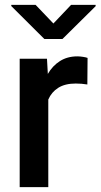

<svg xmlns="http://www.w3.org/2000/svg" viewBox="-20 -770 414 790"><path d="M340.3 -531.7 339.4 -422.4Q315.9 -426.3 291.5 -426.3Q247.6 -426.3 219.7 -408.7Q191.9 -391.1 178.7 -360.4V0H61V-528.3H173.3L176.8 -465.8Q196.3 -499.5 226.8 -518.8Q257.3 -538.1 298.3 -538.1Q309.1 -538.1 321.5 -536.1Q334 -534.2 340.3 -531.7ZM126.5 -750 199.7 -673.3 272.5 -750H373.5V-744.6L236.8 -609.4H162.6L26.4 -745.1V-750Z"/></svg>

Font: Vazirmatn RD FD Medium
Style: Regular
Weight: 500
Designer: Saber Rastikerdar
Foundry: Saber Rastikerdar
Version: Version 33.003